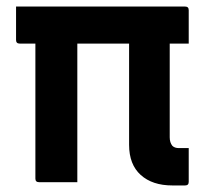

<svg xmlns="http://www.w3.org/2000/svg" viewBox="-20 -556 640 586"><path d="M29 -536H545Q556 -536 556 -525V-423H498V-137Q498 -121 506 -111Q513 -104 526 -104H556V-1Q556 10 545 10H506Q445 10 409.5 -22Q374 -54 374 -114V-423H216V0H99Q88 0 88 -11V-423H40Q29 -423 29 -434Z"/></svg>

Font: Recursive Sn Lnr St SmB
Style: Regular
Weight: 600
Version: Version 1.079;hotconv 1.0.112;makeotfexe 2.5.65598; ttfautoh